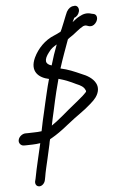

<svg xmlns="http://www.w3.org/2000/svg" viewBox="-63 -797 636 1060"><g transform="rotate(-5 255.0 -267.0)"><path d="M58 -11C67 -11 78 -11 95 -12C107 -12 123 -14 137 -16L117 70C109 105 99 148 94 177L90 193C88 209 97 221 112 221C126 221 142 207 145 187L148 172C152 145 162 105 170 70L187 -6C188 -15 190 -22 193 -33C197 -35 203 -39 207 -41C228 -53 258 -73 296 -104C358 -154 385 -167 430 -207C445 -220 455 -230 463 -241C483 -269 485 -297 473 -319C459 -346 428 -365 396 -377C360 -393 326 -408 284 -417C301 -471 321 -524 339 -574L348 -581C362 -590 378 -601 393 -614C407 -625 417 -632 423 -635C430 -641 443 -643 449 -640L461 -636C468 -635 477 -633 489 -641C514 -659 518 -695 492 -701L482 -703C456 -712 434 -706 413 -694C402 -689 388 -678 373 -666C377 -673 380 -681 384 -689C398 -693 409 -706 413 -722C417 -740 407 -755 393 -755H392L386 -754C372 -754 357 -744 347 -726C342 -718 306 -620 301 -618L299 -617H298C287 -611 276 -606 264 -601C214 -581 172 -538 149 -489C114 -413 162 -376 216 -365C209 -341 202 -313 196 -287C188 -255 181 -221 173 -187C165 -153 158 -123 152 -91L150 -81C138 -79 119 -78 108 -78H107C92 -77 82 -77 73 -77H61C44 -77 24 -63 20 -44C16 -27 29 -11 46 -11ZM229 -512 230 -513C242 -531 258 -541 275 -551C262 -518 248 -476 237 -438C201 -448 198 -472 229 -512ZM413 -276C409 -272 403 -265 393 -256C347 -216 331 -206 274 -157C245 -133 226 -118 209 -107C214 -132 220 -161 227 -190C235 -224 241 -258 250 -292C256 -316 262 -338 268 -361C302 -352 333 -339 363 -324C388 -314 404 -304 411 -288V-287C414 -283 414 -282 414 -281Z"/></g></svg>

Font: Stray Cat
Style: ExBdCnObl
Weight: 800
Version: Version 1.0